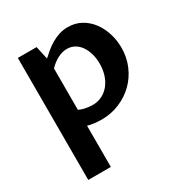

<svg xmlns="http://www.w3.org/2000/svg" viewBox="-181 -663 1010 1062"><g transform="rotate(-30 324.0 -132.5)"><path d="M221.2 -103Q244.1 -92.3 267.6 -88.6Q291 -85 306.2 -85Q340.8 -85 368.2 -99.4Q395.5 -113.8 414.6 -138.2Q433.6 -162.6 443.6 -194.8Q453.6 -227.1 453.6 -263.2Q453.6 -298.3 445.1 -328.1Q436.5 -357.9 421.1 -379.6Q405.8 -401.4 384.3 -413.3Q362.8 -425.3 336.9 -425.3Q306.2 -425.3 276.1 -409.4Q246.1 -393.6 221.2 -367.2ZM215.3 -434.1Q233.4 -450.7 253.4 -467.3Q273.4 -483.9 296.4 -497.3Q319.3 -510.7 345.2 -519Q371.1 -527.3 400.4 -527.3Q447.8 -527.3 485.1 -506.6Q522.5 -485.8 548.3 -451.4Q574.2 -417 588.1 -372.6Q602.1 -328.1 602.1 -280.8Q602.1 -218.8 579.1 -165.5Q556.2 -112.3 516.4 -73.5Q476.6 -34.7 423.3 -12.5Q370.1 9.8 309.6 9.8Q298.3 9.8 286.1 9Q273.9 8.3 262.2 6.8Q250.5 5.4 239.7 3.2Q229 1 221.2 -1.5V261.7H77.1V-517.6H196.8Z"/></g></svg>

Font: Proza Libre
Style: SemiBold
Weight: 600
Designer: Jasper de Waard
Foundry: Jasper de Waard
Version: Version 1.000; ttfautohint (v1.4.1.8-43bc) -l 8 -r 50 -G 200